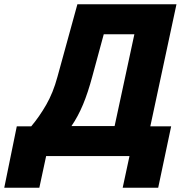

<svg xmlns="http://www.w3.org/2000/svg" viewBox="-107 -734 857 903"><path d="M-87 149 -28 -140H40Q78 -185 110.5 -241.5Q143 -298 163 -372L257 -714H723L600 -140H698L637 149H470L502 0H110L78 149ZM229 -141H432L525 -573H381L327 -374Q307 -299 283.5 -242.5Q260 -186 229 -141Z"/></svg>

Font: Noto Sans ExtraBold
Style: Italic
Weight: 800
Italic angle: -12°
Designer: Monotype Design Team
Foundry: Monotype Imaging Inc.
Version: Version 2.013; ttfautohint (v1.8.4.7-5d5b)